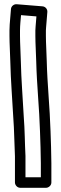

<svg xmlns="http://www.w3.org/2000/svg" viewBox="-20 -744 289 912"><path d="M79.9 -672.1 153 -666.1 149.1 -618.3C148.4 -611.5 148 -604.7 148 -599V-574C148 -536.6 151 -494.6 152 -453.4C154.7 -340.6 166.9 -227.6 170 -120.3C171.5 -68.5 174 -17.1 174 31V98H101V-2C101 -2.4 101 -3 101 -3.3C97.9 -60.7 97.8 -128.7 92.9 -188.7C88.4 -275.6 80.9 -364.9 79 -451.6C78 -495 75 -539.1 75 -574V-599C75 -623.3 78 -649.7 79.9 -672.1ZM59 -723.9C46.6 -724.9 33.2 -715.2 32.1 -701.1C30.1 -676.6 28.1 -652.6 26.1 -627.9C25.3 -617.7 25 -608.4 25 -599V-574C25 -536.5 28 -492.3 29 -450.4C31 -361.6 38.6 -270.8 43.1 -185.3C47.8 -126.7 47.9 -61.4 51 -1.3V123C51 133.7 60.9 148 76 148H199C209.7 148 224 138.1 224 123V31C224 -18.8 221.5 -70.6 220 -121.7C216.8 -231.7 204.6 -344.6 202 -454.6C201 -497.3 198 -539.3 198 -574V-599C198 -602.6 198.2 -607.1 198.9 -613.7L204.9 -687C206 -700.6 195.6 -712.8 182 -713.9Z"/></svg>

Font: Tape
Style: Regular
Weight: 500
Foundry: Cannot Into Space Fonts
Version: Version 0.97